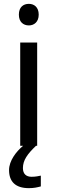

<svg xmlns="http://www.w3.org/2000/svg" viewBox="-20 -757 298 997"><path d="M130 -737C101 -737 78 -720 78 -681C78 -643 101 -625 130 -625C157 -625 181 -643 181 -681C181 -720 157 -737 130 -737ZM99 116C99 75 122 43 167 0H173V-536H85V0H100C64 30 27 78 27 126C27 185 59 220 130 220C156 220 173 216 192 211V155C181 157 166 161 144 161C116 161 99 146 99 116Z"/></svg>

Font: Noto Sans Cuneiform
Style: Regular
Weight: 400
Designer: Monotype Design Team
Foundry: Monotype Imaging Inc.
Version: Version 2.001